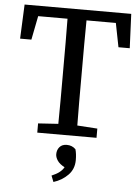

<svg xmlns="http://www.w3.org/2000/svg" viewBox="-61 -717 744 1017"><g transform="rotate(5 311.5 -208.5)"><path d="M20 -488 28 -670H595L603 -488H543L518 -615H362Q361 -552 361 -488Q361 -424 361 -359V-311Q361 -247 361 -183.5Q361 -120 362 -56L469 -49V0H154V-49L261 -56Q262 -119 262 -183Q262 -247 262 -311V-359Q262 -424 262 -487.5Q262 -551 261 -615H105L80 -488ZM370 127Q370 175 338.5 207Q307 239 262 253L249 220Q298 200 314 170Q287 156 275.5 138.5Q264 121 264 105Q264 82 277.5 66.5Q291 51 316 51Q344 51 363 70Q370 94 370 127Z"/></g></svg>

Font: Source Serif 4 SmText
Style: Regular
Weight: 400
Designer: Frank Grießhammer
Foundry: Adobe
Version: Version 4.005;hotconv 1.1.0;makeotfexe 2.6.0